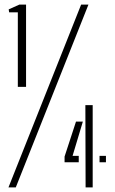

<svg xmlns="http://www.w3.org/2000/svg" viewBox="-20 -820 503 840"><path d="M58 -440V-766H20L18 -779L65 -800H94V-440ZM17 0 335 -800H367L49 0ZM262.5 -110V-135L312.5 -288H342.5L297.5 -138H324.5V-110ZM354.5 0 353.5 -360H385.5V0ZM415.5 -110V-138H443.5V-110Z"/></svg>

Font: Big Shoulders Stencil Text Thin Thin
Style: Regular
Weight: 250
Version: Version 2.001